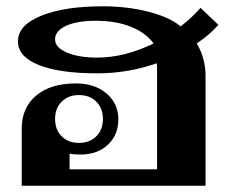

<svg xmlns="http://www.w3.org/2000/svg" viewBox="-20 -590 727 610"><path d="M605 -452Q633 -405 633 -350V0H49V-181Q49 -248 95 -286.5Q141 -325 221 -325Q281 -325 318.5 -293Q356 -261 356 -211Q356 -161 322.5 -130Q289 -99 236 -99Q213 -99 201 -102V-52H479V-367Q479 -382 478 -389Q387 -357 289 -357Q169 -357 103 -383.5Q37 -410 37 -459Q37 -510 111 -540Q185 -570 306 -570Q385 -570 452.5 -552.5Q520 -535 554 -506Q592 -536 617 -565L674 -511Q643 -477 605 -452ZM289 -407Q376 -407 468 -452Q442 -487 394.5 -505.5Q347 -524 284 -524Q225 -524 190 -508Q155 -492 155 -465Q155 -439 192.5 -423Q230 -407 289 -407ZM231 -136Q265 -136 286 -157Q307 -178 307 -212Q307 -246 286 -267Q265 -288 231 -288Q197 -288 176 -267Q155 -246 155 -212Q155 -178 176 -157Q197 -136 231 -136Z"/></svg>

Font: Fahkwang
Style: Bold
Weight: 700
Designer: Suppakit Chalermlarp | Katatrad Co.,Ltd.
Foundry: Cadson Demak Co.,Ltd.
Version: Version 1.000; ttfautohint (v1.6)